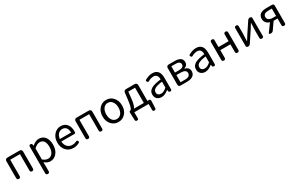

<svg xmlns="http://www.w3.org/2000/svg" viewBox="255 -2317 6633 4306"><g transform="rotate(-30 3571.0 -164.0)"><path d="M138 0Q92 0 92 -45V-485Q92 -511 108 -527Q124 -543 150 -543H309H468Q494 -543 510 -527Q526 -511 526 -485V-45Q526 0 481 0Q435 0 435 -45V-469H183V-45Q183 0 138 0Z M756 229Q710 229 710 184V-157V-506Q710 -543 749 -543Q785 -543 789 -509L793 -481H796Q889 -557 969 -557Q1072 -557 1130 -481Q1185 -408 1185 -280Q1185 -146 1114 -64Q1047 13 949 13Q876 13 799 -50L801 45V184Q801 229 756 229ZM934 -63Q1003 -63 1046 -120Q1090 -180 1090 -279Q1090 -480 947 -480Q882 -480 801 -405V-262V-120Q868 -63 934 -63Z M1549 13Q1437 13 1365 -62Q1289 -141 1289 -271Q1289 -398 1364 -480Q1435 -557 1534 -557Q1636 -557 1694 -488Q1750 -420 1750 -302Q1750 -290 1748 -270Q1746 -250 1723 -250H1563H1380Q1384 -163 1433.5 -111.5Q1483 -60 1560 -60Q1617 -60 1665 -85Q1696 -102 1713 -72Q1728 -43 1703 -28Q1631 13 1549 13ZM1379 -315H1524H1670Q1670 -397 1634.5 -440.5Q1599 -484 1535 -484Q1475 -484 1432 -440Q1387 -393 1379 -315Z M1930 0Q1884 0 1884 -45V-485Q1884 -511 1900 -527Q1916 -543 1942 -543H2101H2260Q2286 -543 2302 -527Q2318 -511 2318 -485V-45Q2318 0 2273 0Q2227 0 2227 -45V-469H1975V-45Q1975 0 1930 0Z M2713 13Q2608 13 2537 -62Q2461 -141 2461 -271.5Q2461 -402 2537 -482Q2608 -557 2713 -557Q2819 -557 2889 -482Q2965 -401 2965 -271Q2965 -141 2889 -62Q2818 13 2713 13ZM2713 -63Q2784 -63 2827.5 -120Q2871 -177 2871 -271Q2871 -365 2827 -423Q2785 -481 2713 -481Q2643 -481 2599.5 -423Q2556 -365 2556 -271Q2556 -177 2599 -120Q2642 -63 2713 -63Z M3086 192Q3047 192 3045 154L3038 -17V-51Q3038 -74 3061 -74H3064Q3090 -88 3106 -128Q3125 -181 3140 -302L3163 -490Q3166 -514 3182 -528.5Q3198 -543 3222 -543H3449Q3475 -543 3491 -527Q3507 -511 3507 -485V-74H3549Q3566 -74 3575.5 -64.5Q3585 -55 3585 -38V-17L3578 154Q3576 192 3537 192Q3497 192 3497 153V0H3311H3126V153Q3126 192 3086 192ZM3161 -74H3288H3415V-469H3241L3221 -285Q3205 -140 3161 -74Z M3831 13Q3761 13 3717 -27Q3672 -69 3672 -141Q3672 -229 3752 -277Q3831 -324 4006 -344Q4006 -481 3894 -481Q3832 -481 3761 -442Q3730 -423 3712 -456Q3703 -472 3704 -482Q3705 -492 3720 -501Q3818 -557 3909 -557Q4005 -557 4053 -496Q4097 -439 4097 -334V-167V-37Q4097 0 4058 0Q4022 0 4018 -34L4014 -65H4011Q3917 13 3831 13ZM3857 -60Q3895 -60 3932 -78Q3964 -95 4006 -132V-208V-284Q3873 -268 3815 -234Q3761 -202 3761 -147Q3761 -103 3789 -80Q3814 -60 3857 -60Z M4321 0Q4298 0 4284 -14Q4270 -28 4270 -51V-485Q4270 -511 4286 -527Q4302 -543 4328 -543H4479Q4679 -543 4679 -405Q4679 -316 4588 -290V-285Q4639 -273 4668 -244Q4702 -210 4702 -156Q4702 -77 4642 -37Q4586 0 4487 0H4378ZM4360 -65H4418H4477Q4612 -65 4612 -161Q4612 -203 4576 -226Q4540 -250 4471 -250H4360ZM4360 -315H4463Q4589 -315 4589 -397Q4589 -478 4469 -478H4414H4360Z M4962 13Q4892 13 4848 -27Q4803 -69 4803 -141Q4803 -229 4883 -277Q4962 -324 5137 -344Q5137 -481 5025 -481Q4963 -481 4892 -442Q4861 -423 4843 -456Q4834 -472 4835 -482Q4836 -492 4851 -501Q4949 -557 5040 -557Q5136 -557 5184 -496Q5228 -439 5228 -334V-167V-37Q5228 0 5189 0Q5153 0 5149 -34L5145 -65H5142Q5048 13 4962 13ZM4988 -60Q5026 -60 5063 -78Q5095 -95 5137 -132V-208V-284Q5004 -268 4946 -234Q4892 -202 4892 -147Q4892 -103 4920 -80Q4945 -60 4988 -60Z M5447 0Q5401 0 5401 -45V-498Q5401 -543 5447 -543Q5492 -543 5492 -498V-323H5754V-498Q5754 -543 5800 -543Q5845 -543 5845 -498V-45Q5845 0 5800 0Q5754 0 5754 -45V-242H5623H5492V-45Q5492 0 5447 0Z M6068 0Q6050 0 6039.5 -10.5Q6029 -21 6029 -39V-499Q6029 -543 6074 -543Q6118 -543 6118 -499V-316Q6118 -279 6113 -191Q6110 -141 6109 -116H6113Q6149 -172 6185 -232L6371 -512Q6391 -543 6428 -543H6437Q6455 -543 6465.5 -532.5Q6476 -522 6476 -504V-271V-44Q6476 0 6432 0Q6387 0 6387 -44V-227Q6387 -274 6394 -390Q6395 -415 6396 -428H6392Q6388 -422 6380 -408Q6336 -338 6320 -311L6134 -31Q6114 0 6077 0Z M6652 0Q6630 0 6624.5 -10.5Q6619 -21 6632 -39L6770 -227Q6714 -244 6682 -281Q6646 -321 6646 -382Q6646 -543 6859 -543H6954H7005Q7025 -543 7037.5 -530.5Q7050 -518 7050 -498V-45Q7050 0 7005 0Q6959 0 6959 -45V-215H6859H6857L6728 -30Q6707 0 6670 0ZM6874 -281H6959V-376V-472H6874Q6737 -472 6737 -380Q6737 -332 6773 -306.5Q6809 -281 6874 -281Z"/></g></svg>

Font: GenSenRounded JP R
Style: Regular
Weight: 400
Version: Version 1.501;PS 1;hotconv 16.6.51;makeotf.lib2.5.65220